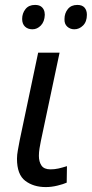

<svg xmlns="http://www.w3.org/2000/svg" viewBox="-20 -750 373 780"><path d="M166 10Q116 10 82.5 -15.5Q49 -41 49 -105Q49 -121 52.5 -139.5Q56 -158 60 -180L135 -536H222L146 -177Q143 -163 140.5 -147Q138 -131 138 -117Q138 -93 148.5 -77.5Q159 -62 185 -62Q202 -62 217.5 -65.5Q233 -69 252 -75L251 -8Q238 -2 213.5 4Q189 10 166 10ZM282 -631Q265 -631 253 -642Q241 -653 242 -673Q242 -696 255.5 -713Q269 -730 294 -730Q314 -730 323.5 -719Q333 -708 333 -690Q333 -662 317.5 -646.5Q302 -631 282 -631ZM112 -631Q93 -631 81.5 -642Q70 -653 70 -673Q70 -696 83.5 -713Q97 -730 122 -730Q136 -730 144.5 -725Q153 -720 157.5 -711Q162 -702 162 -690Q161 -662 146 -646.5Q131 -631 112 -631Z"/></svg>

Font: Noto Sans Display
Style: Italic
Weight: 400
Italic angle: -12°
Designer: Monotype Design Team
Foundry: Monotype Imaging Inc.
Version: Version 2.003